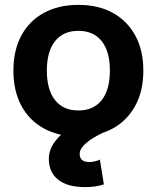

<svg xmlns="http://www.w3.org/2000/svg" viewBox="-20 -550 643 788"><path d="M329.3 218Q257.7 218 219 187.7Q180.4 157.3 180.4 102Q180.4 65.4 204.7 32Q229 -1.3 278.4 -35L404.3 -6Q357.3 16 332.1 38.5Q307 61 307 81Q307 115 346 115Q369 115 390 105L406.3 206.7Q372.6 218 329.3 218ZM301.7 10Q219.7 10 159.7 -23Q99.7 -56 67.3 -116.8Q35 -177.7 35 -260Q35 -343 67.3 -403.5Q99.7 -464 159.7 -497Q219.7 -530 301.7 -530Q383.7 -530 443.3 -497Q503 -464 535.6 -403.5Q568.3 -343 568.3 -260Q568.3 -177.7 535.6 -116.8Q503 -56 443.3 -23Q383.7 10 301.7 10ZM301.7 -96.6Q363.7 -96.6 397.4 -139.1Q431 -181.7 431 -260Q431 -339 397.4 -381.2Q363.7 -423.4 301.7 -423.4Q239.6 -423.4 206 -381.2Q172.3 -339 172.3 -260Q172.3 -181.7 206 -139.1Q239.6 -96.6 301.7 -96.6Z"/></svg>

Font: M PLUS 2 Thin
Style: Regular
Weight: 100
Designer: Coji Morishita
Foundry: UNDERFOREST DESIGN
Version: Version 1.001